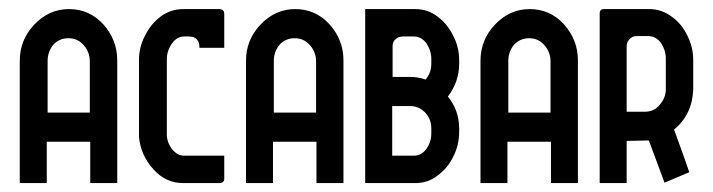

<svg xmlns="http://www.w3.org/2000/svg" viewBox="-20 -411 1601 431"><path d="M243.2 0Q243.2 -68.4 243.2 -275.4Q243.2 -321.3 211.9 -356.4Q180.7 -390.6 134.8 -390.6Q89.8 -390.6 56.6 -355.5Q24.4 -321.3 24.4 -274.4Q24.4 -182.6 24.4 0Q40 0 85 0Q85 -23.4 85 -92.8Q109.4 -92.8 182.6 -92.8Q182.6 -70.3 182.6 0Q198.2 0 243.2 0ZM181.6 -158.2Q158.2 -158.2 86.9 -158.2Q86.9 -187.5 86.9 -274.4Q86.9 -294.9 99.6 -310.5Q113.3 -325.2 133.8 -325.2Q154.3 -325.2 168 -309.6Q181.6 -293.9 181.6 -273.4Q181.6 -235.4 181.6 -158.2Z M473.6 0Q483.4 -1 483.4 -9.8Q483.4 -27.3 483.4 -61.5Q460.9 -61.5 393.6 -61.5Q377.9 -61.5 366.2 -76.2Q354.5 -91.8 354.5 -109.4Q354.5 -166 354.5 -278.3Q354.5 -296.9 366.2 -313.5Q377 -329.1 393.6 -329.1Q397.5 -329.1 405.3 -329.1Q407.2 -329.1 413.1 -328.1Q418.9 -326.2 422.9 -321.3Q427.7 -315.4 427.7 -303.7Q446.3 -303.7 483.4 -303.7Q483.4 -322.3 483.4 -379.9Q483.4 -389.6 473.6 -390.6Q446.3 -390.6 391.6 -390.6Q363.3 -390.6 340.8 -374Q318.4 -357.4 305.7 -331.1Q292 -305.7 292 -276.4Q292 -218.8 292 -103.5Q295.9 -62.5 324.2 -31.2Q351.6 0 391.6 0Q418.9 0 473.6 0Z M751 0Q751 -68.4 751 -275.4Q751 -321.3 719.7 -356.4Q688.5 -390.6 642.6 -390.6Q597.7 -390.6 564.5 -355.5Q532.2 -321.3 532.2 -274.4Q532.2 -182.6 532.2 0Q547.9 0 592.8 0Q592.8 -23.4 592.8 -92.8Q617.2 -92.8 690.4 -92.8Q690.4 -70.3 690.4 0Q706.1 0 751 0ZM689.5 -158.2Q666 -158.2 594.7 -158.2Q594.7 -187.5 594.7 -274.4Q594.7 -294.9 607.4 -310.5Q621.1 -325.2 641.6 -325.2Q662.1 -325.2 675.8 -309.6Q689.5 -293.9 689.5 -273.4Q689.5 -235.4 689.5 -158.2Z M912.1 0Q940.4 0 961.9 -16.6Q984.4 -33.2 997.1 -58.6Q1010.7 -85 1010.7 -114.3Q1010.7 -117.2 1010.7 -123Q1010.7 -163.1 985.4 -194.3Q1010.7 -227.5 1010.7 -267.6Q1010.7 -270.5 1010.7 -276.4Q1010.7 -305.7 997.1 -331.1Q984.4 -357.4 961.9 -374Q940.4 -390.6 912.1 -390.6Q874 -390.6 799.8 -390.6Q799.8 -293 799.8 0Q828.1 0 912.1 0ZM909.2 -61.5Q896.5 -61.5 860.4 -61.5Q860.4 -88.9 860.4 -172.9Q871.1 -172.9 901.4 -172.9Q919.9 -172.9 934.6 -158.2Q948.2 -143.6 948.2 -123Q948.2 -119.1 948.2 -111.3Q948.2 -92.8 937.5 -77.1Q925.8 -61.5 909.2 -61.5ZM935.5 -232.4Q918 -238.3 901.4 -238.3Q887.7 -238.3 861.3 -238.3Q861.3 -255.9 861.3 -308.6Q862.3 -318.4 867.2 -322.3Q872.1 -327.1 877 -328.1Q881.8 -329.1 883.8 -329.1Q891.6 -329.1 909.2 -329.1Q925.8 -329.1 937.5 -313.5Q948.2 -296.9 948.2 -278.3Q948.2 -274.4 948.2 -267.6Q948.2 -248 935.5 -232.4Z M1277.3 0Q1277.3 -68.4 1277.3 -275.4Q1277.3 -321.3 1246.1 -356.4Q1214.8 -390.6 1168.9 -390.6Q1124 -390.6 1090.8 -355.5Q1058.6 -321.3 1058.6 -274.4Q1058.6 -182.6 1058.6 0Q1074.2 0 1119.1 0Q1119.1 -23.4 1119.1 -92.8Q1143.6 -92.8 1216.8 -92.8Q1216.8 -70.3 1216.8 0Q1232.4 0 1277.3 0ZM1215.8 -158.2Q1192.4 -158.2 1121.1 -158.2Q1121.1 -187.5 1121.1 -274.4Q1121.1 -294.9 1133.8 -310.5Q1147.5 -325.2 1168 -325.2Q1188.5 -325.2 1202.1 -309.6Q1215.8 -293.9 1215.8 -273.4Q1215.8 -235.4 1215.8 -158.2Z M1386.7 0Q1386.7 -23.4 1386.7 -94.7Q1399.4 -94.7 1436.5 -95.7Q1445.3 -72.3 1471.7 -1Q1485.4 -6.8 1527.3 -24.4Q1519.5 -47.9 1493.2 -120.1Q1534.2 -154.3 1536.1 -210Q1536.1 -232.4 1536.1 -277.3Q1536.1 -305.7 1522.5 -332Q1509.8 -358.4 1487.3 -374Q1464.8 -390.6 1437.5 -390.6Q1403.3 -390.6 1335.9 -390.6Q1326.2 -390.6 1326.2 -380.9Q1326.2 -253.9 1326.2 0Q1341.8 0 1386.7 0ZM1427.7 -160.2Q1418 -160.2 1386.7 -160.2Q1386.7 -196.3 1386.7 -304.7Q1386.7 -316.4 1391.6 -321.3Q1396.5 -327.1 1402.3 -329.1Q1407.2 -330.1 1410.2 -330.1Q1418 -330.1 1434.6 -330.1Q1452.1 -330.1 1463.9 -314.5Q1474.6 -297.9 1474.6 -280.3Q1474.6 -256.8 1474.6 -210Q1474.6 -191.4 1460.9 -175.8Q1448.2 -160.2 1427.7 -160.2Z"/></svg>

Font: Lega 2020-21MOD
Style: Regular
Weight: 400
Designer: SIL Open Font License
Foundry: SIL Open Font License
Version: Version 1.00;July 1, 2020;FontCreator 13.0.0.2670 32-bit